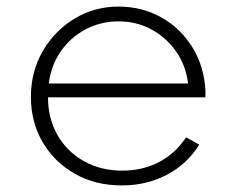

<svg xmlns="http://www.w3.org/2000/svg" viewBox="-20 -548 712 584"><path d="M350.5 16Q426 16 487.8 -16.5Q549.5 -49 586 -108L546 -130.5Q514.5 -82 464.5 -55.5Q414.5 -29 352 -29Q286.5 -29 235.2 -57.8Q184 -86.5 155 -137Q126 -187.5 126 -252H604.5Q605 -257.5 605 -261Q605 -264.5 605 -269.5Q601.5 -345 565.8 -403.2Q530 -461.5 471.2 -494.8Q412.5 -528 340 -528Q267.5 -528 207 -491.5Q146.5 -455 110.2 -392.8Q74 -330.5 74 -253Q74 -177 109.5 -116Q145 -55 207.5 -19.5Q270 16 350.5 16ZM128.5 -294Q135 -348.5 164.5 -391.2Q194 -434 240 -458.5Q286 -483 341 -483Q395.5 -483 441 -458.2Q486.5 -433.5 516 -391Q545.5 -348.5 552 -294Z"/></svg>

Font: Spartan Light
Style: Regular
Weight: 300
Designer: Matt Bailey, Mirko Velimirovic
Foundry: Matt Bailey
Version: Version 1.003; ttfautohint (v1.8.3)